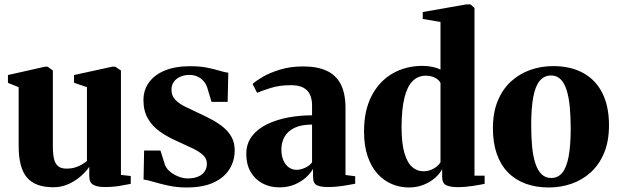

<svg xmlns="http://www.w3.org/2000/svg" viewBox="-20 -838 2800 870"><path d="M453.5 9.5Q420.5 9.5 402.5 -0.8Q384.5 -11 384.5 -40.5V-82Q368 -58 342.8 -36.8Q317.5 -15.5 286.8 -2.5Q256 10.5 222 10.5Q139.5 10.5 102 -33.8Q64.5 -78 64.5 -176.5V-443L16 -462.5V-498L185 -536H195.5L219.5 -518.5V-176Q219.5 -139.5 225 -117.2Q230.5 -95 244 -84.5Q257.5 -74 281.5 -74Q304 -74 321.2 -79.5Q338.5 -85 351.8 -93Q365 -101 374 -108.5V-443L315.5 -463V-498L489.5 -536H502L528 -518.5V-45.5L572.5 -40.5V-5Q554.5 -1.5 524 4Q493.5 9.5 453.5 9.5Z M825 11.5Q781.5 11.5 743.5 3.2Q705.5 -5 676.5 -13.8Q647.5 -22.5 630.5 -24.5L633 -156H707L728 -89.5Q735.5 -72 752.8 -58.5Q770 -45 790.8 -37.2Q811.5 -29.5 828.5 -29.5Q858.5 -29.5 878.2 -38Q898 -46.5 907.8 -61.8Q917.5 -77 917.5 -96Q917.5 -119 900.2 -135.2Q883 -151.5 851.2 -166.5Q819.5 -181.5 775.5 -201.5Q736.5 -219 703.2 -242.8Q670 -266.5 650 -301Q630 -335.5 630 -384.5Q630 -429 654.5 -463.8Q679 -498.5 726.2 -518.2Q773.5 -538 841.5 -538Q887.5 -538 919.8 -531.2Q952 -524.5 974.8 -517.5Q997.5 -510.5 1014.5 -508.5L1011.5 -376.5H938.5L919.5 -439.5Q913.5 -458 901.8 -471.2Q890 -484.5 873.8 -491.5Q857.5 -498.5 839 -498.5Q815.5 -498.5 796.8 -490.2Q778 -482 767.5 -467Q757 -452 757 -431.5Q757 -404 774.5 -385.8Q792 -367.5 820.8 -353.8Q849.5 -340 881.5 -325Q912 -311 940.8 -295.5Q969.5 -280 992.8 -260.8Q1016 -241.5 1029.8 -216Q1043.5 -190.5 1043.5 -156.5Q1043.5 -111 1020.5 -72.8Q997.5 -34.5 949.2 -11.5Q901 11.5 825 11.5Z M1246 11Q1203 11 1169 -7.2Q1135 -25.5 1115.5 -59.5Q1096 -93.5 1096 -140.5Q1096 -187.5 1121.8 -221Q1147.5 -254.5 1190.5 -275.2Q1233.5 -296 1286.5 -305.8Q1339.5 -315.5 1394 -315.5V-360.5Q1394 -389 1384.5 -409.5Q1375 -430 1354 -441Q1333 -452 1298.5 -452Q1246.5 -452 1207 -439.5Q1167.5 -427 1145 -417.5L1124.5 -457.5Q1140 -472 1172 -490.5Q1204 -509 1250.2 -523Q1296.5 -537 1354 -537Q1418 -537 1460.5 -517.2Q1503 -497.5 1524.2 -456Q1545.5 -414.5 1545.5 -349V-45L1589.5 -39.5V-5.5Q1578.5 -3.5 1558.2 0.2Q1538 4 1513.8 6.8Q1489.5 9.5 1466.5 9.5Q1432 9.5 1415.2 1Q1398.5 -7.5 1398.5 -37.5V-73Q1388.5 -54.5 1367.5 -35Q1346.5 -15.5 1315.8 -2.2Q1285 11 1246 11ZM1323.5 -68.5Q1341 -68.5 1361.2 -77.2Q1381.5 -86 1394 -102V-273.5Q1344.5 -273.5 1314 -258.5Q1283.5 -243.5 1269.2 -218Q1255 -192.5 1255 -160.5Q1255 -132.5 1263.8 -112Q1272.5 -91.5 1288 -80Q1303.5 -68.5 1323.5 -68.5Z M1833 11.5Q1792.5 11.5 1756 -3.8Q1719.5 -19 1691 -50.2Q1662.5 -81.5 1646 -129.5Q1629.5 -177.5 1629.5 -242.5Q1629.5 -337.5 1664 -403.8Q1698.5 -470 1758.5 -504.8Q1818.5 -539.5 1895 -539.5Q1919.5 -539.5 1941.5 -534.5Q1963.5 -529.5 1976 -522.5V-738.5L1895.5 -752V-783.5L2092.5 -818H2112L2130 -802V-42H2176V-5Q2158 -1 2122.5 4.5Q2087 10 2052.5 10Q2022.5 10 2003 1.8Q1983.5 -6.5 1983.5 -37V-71.5Q1972.5 -50.5 1950.8 -31.5Q1929 -12.5 1898.8 -0.5Q1868.5 11.5 1833 11.5ZM1897.5 -62Q1917 -62 1932.2 -68Q1947.5 -74 1958.8 -83.2Q1970 -92.5 1976 -102.5V-462.5Q1968 -477.5 1950 -486.2Q1932 -495 1909.5 -495Q1873.5 -495 1849.2 -470.2Q1825 -445.5 1812.5 -394.5Q1800 -343.5 1799.5 -263.5Q1799.5 -188 1812.8 -143.8Q1826 -99.5 1848.2 -80.8Q1870.5 -62 1897.5 -62Z M2213.5 -256.5Q2213.5 -329 2235.8 -382Q2258 -435 2296.5 -469.8Q2335 -504.5 2383.8 -521.5Q2432.5 -538.5 2486 -538.5Q2566 -538.5 2622.8 -507.2Q2679.5 -476 2709.5 -416.2Q2739.5 -356.5 2739.5 -270.5Q2739.5 -197.5 2717 -144.2Q2694.5 -91 2656.2 -56.5Q2618 -22 2569 -5.2Q2520 11.5 2467 11.5Q2408 11.5 2361 -6Q2314 -23.5 2281 -57.5Q2248 -91.5 2230.8 -141.5Q2213.5 -191.5 2213.5 -256.5ZM2478 -31.5Q2508 -31.5 2527.5 -55Q2547 -78.5 2556.5 -128.2Q2566 -178 2566 -255.5Q2566 -309.5 2561.8 -353.8Q2557.5 -398 2547.5 -429.8Q2537.5 -461.5 2520.2 -478.8Q2503 -496 2477.5 -496Q2446.5 -496 2426.2 -472.5Q2406 -449 2396.5 -399.2Q2387 -349.5 2387 -270.5Q2387 -217 2391.2 -173Q2395.5 -129 2406 -97.2Q2416.5 -65.5 2434 -48.5Q2451.5 -31.5 2478 -31.5Z"/></svg>

Font: Merriweather 96pt ExtraBold
Style: Regular
Weight: 800
Version: Version 2.100